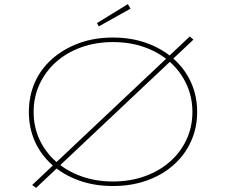

<svg xmlns="http://www.w3.org/2000/svg" viewBox="-20 -892 1095 931"><path d="M155 19 136 5 900 -715 918 -700ZM528 10Q437 10 362.5 -17Q288 -44 233.5 -92Q179 -140 149.5 -205.5Q120 -271 120 -349Q120 -427 149 -492.5Q178 -558 233 -606.5Q288 -655 362.5 -682.5Q437 -710 528 -710Q617 -710 691.5 -683Q766 -656 821 -607.5Q876 -559 906 -493Q936 -427 936 -349Q936 -272 906 -206Q876 -140 821 -91.5Q766 -43 691.5 -16.5Q617 10 528 10ZM527 -12Q612 -12 682.5 -37.5Q753 -63 804.5 -108.5Q856 -154 884.5 -215.5Q913 -277 913 -349Q913 -421 884.5 -483Q856 -545 804.5 -591Q753 -637 682.5 -662.5Q612 -688 527 -688Q444 -688 373.5 -662.5Q303 -637 251.5 -591Q200 -545 171.5 -483Q143 -421 143 -349Q143 -277 171.5 -215.5Q200 -154 251.5 -108.5Q303 -63 373.5 -37.5Q444 -12 527 -12ZM459 -764 450 -780 600 -872 613 -850Z"/></svg>

Font: Lexend Tera Thin
Style: Regular
Weight: 250
Version: Version 1.007